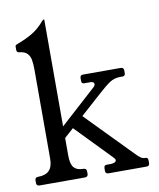

<svg xmlns="http://www.w3.org/2000/svg" viewBox="-80 -767 687 831"><g transform="rotate(-10 263.0 -352.0)"><path d="M27.5 0Q13 0 13 -13V-25Q13 -38 27.5 -38Q59.8 -38 75.8 -54.5Q91.8 -71 91.8 -106V-496Q91.8 -520.8 88.9 -539Q86 -557.2 75 -569Q64 -580.8 39.8 -583Q28.8 -584 28.8 -595V-610.2Q28.8 -615.2 32.9 -617.2Q37 -619.2 42 -621Q77.5 -634 106.8 -651.5Q136 -669 161.8 -699.8Q165.2 -704 168 -704H169.2Q171.2 -704 171.2 -702.8V-106.8Q171.2 -67.8 184.4 -52.9Q197.5 -38 224.2 -38Q239.8 -38 239.8 -25V-13Q239.8 0 225 0ZM329.2 0Q316.2 0 316.2 -13V-25Q316.2 -38 328.2 -38H346.2Q354.2 -38 362.2 -41Q370.2 -44 370.2 -51Q370.2 -56.2 362.2 -64L198.5 -232.8L249.8 -275L455 -65Q469.2 -50 478.1 -44Q487 -38 496 -38H499Q510 -38 510 -25V-13Q510 0 497 0ZM164.5 -177V-228L330 -378Q337 -384.2 337 -391Q337 -402 320 -402H293Q282 -402 282 -415V-427Q282 -440 295 -440H460Q474 -440 474 -427V-415Q474 -402 462 -402H452Q426 -402 406 -389Q386 -376 352 -345Z"/></g></svg>

Font: Young Serif Light
Style: Regular
Weight: 300
Designer: Bastien Sozeau
Foundry: NBR — Bastien Sozeau
Version: Version 5.001